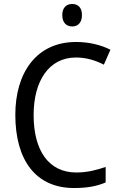

<svg xmlns="http://www.w3.org/2000/svg" viewBox="-20 -935 604 965"><path d="M343 -915C314 -915 293 -897 293 -859C293 -821 314 -802 343 -802C371 -802 392 -821 392 -859C392 -897 372 -915 343 -915ZM362 -646C416 -646 463 -630 502 -610L535 -685C486 -710 426 -724 362 -724C163 -724 57 -569 57 -358C57 -131 159 10 352 10C419 10 466 1 511 -18V-96C465 -80 417 -68 364 -68C224 -68 149 -179 149 -357C149 -527 225 -646 362 -646Z"/></svg>

Font: Noto Sans Arabic UI SmCn
Style: Regular
Weight: 400
Width: 4
Designer: Monotype Design Team, Nadine Chahine and Nizar Qandah
Foundry: Monotype Imaging Inc.
Version: Version 2.010